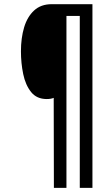

<svg xmlns="http://www.w3.org/2000/svg" viewBox="-20 -780 515 927"><path d="M240.2 127 239.3 -307.6Q226.1 -301.8 205.6 -301.8Q157.2 -301.8 130.1 -335.7Q103 -369.6 92 -422.6Q81.1 -475.6 81.1 -532.2Q81.1 -596.2 96.4 -647.7Q111.8 -699.2 144.8 -729.5Q177.7 -759.8 229.5 -759.8H426.3V127H365.2V-703.1H300.8V127Z"/></svg>

Font: Open Sans Condensed SemiBold
Style: Italic
Weight: 600
Width: 3
Italic angle: -12°
Designer: Monotype Design Team
Foundry: Monotype Imaging Inc.
Version: Version 3.000; ttfautohint (v1.8.4)